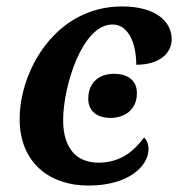

<svg xmlns="http://www.w3.org/2000/svg" viewBox="-20 -566 553 596"><path d="M254 10C383 10 441 -53 441 -103C441 -119 435 -133 427 -139C399 -101 357 -61 286 -61C214 -61 176 -110 176 -193C176 -298 235 -490 329 -490C378 -490 403 -433 403 -365C479 -365 513 -404 513 -444C513 -498 465 -546 359 -546C151 -546 41 -345 41 -197C41 -58 137 10 254 10ZM323 -200C364 -200 405 -223 405 -277C405 -319 373 -337 334 -337C290 -337 254 -312 254 -259C254 -219 284 -200 323 -200Z"/></svg>

Font: Noto Serif SemiBold
Style: Italic
Weight: 600
Italic angle: -12°
Designer: Monotype Design Team
Foundry: Monotype Imaging Inc.
Version: Version 2.014